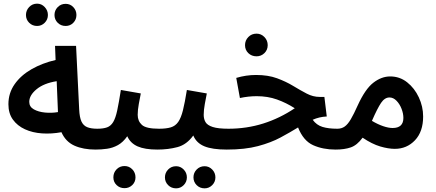

<svg xmlns="http://www.w3.org/2000/svg" viewBox="-20 -813 2382 1050"><path d="M503 5Q435 5 387 -16.5Q339 -38 316 -90Q262 -80 210 -83.5Q158 -87 116.5 -106Q75 -125 50.5 -159Q26 -193 26 -243Q26 -304 60 -352.5Q94 -401 152.5 -434.5Q211 -468 284 -485L281 -562H396L413 -215Q415 -171 425.5 -148.5Q436 -126 457 -117.5Q478 -109 512 -109Q542 -109 555.5 -93.5Q569 -78 569 -54Q569 -29 552 -12Q535 5 503 5ZM140 -256Q140 -229 165 -215Q190 -201 226 -197.5Q262 -194 297 -200L290 -369Q220 -358 180 -325Q140 -292 140 -256ZM183 -671Q157 -671 139.5 -688.5Q122 -706 122 -731Q122 -756 139.5 -774.5Q157 -793 183 -793Q207 -793 224.5 -774.5Q242 -756 242 -731Q242 -706 224.5 -688.5Q207 -671 183 -671ZM339 -671Q313 -671 295.5 -688.5Q278 -706 278 -731Q278 -756 295.5 -774Q313 -792 339 -792Q364 -792 381 -774Q398 -756 398 -731Q398 -706 381 -688.5Q364 -671 339 -671Z M502 5 512 -109Q545 -109 565.5 -116.5Q586 -124 599 -145.5Q612 -167 621 -209Q630 -251 641 -321L750 -302Q745 -277 739 -244Q733 -211 733 -185Q733 -151 756 -130Q779 -109 850 -109Q880 -109 893.5 -93.5Q907 -78 907 -54Q907 -29 890 -12Q873 5 841 5Q772 5 732.5 -12.5Q693 -30 676 -68Q653 -35 625 -19.5Q597 -4 565.5 0.5Q534 5 502 5ZM661 216Q635 216 617.5 199Q600 182 600 157Q600 131 617.5 113Q635 95 661 95Q686 95 703.5 113Q721 131 721 157Q721 182 703.5 199Q686 216 661 216Z M840 5 850 -109Q889 -109 914 -116.5Q939 -124 954.5 -146Q970 -168 980.5 -210Q991 -252 1002 -321L1111 -302Q1106 -277 1100 -244Q1094 -211 1094 -185Q1094 -162 1104 -145Q1114 -128 1143.5 -118.5Q1173 -109 1230 -109Q1260 -109 1273.5 -93.5Q1287 -78 1287 -54Q1287 -29 1270 -12Q1253 5 1220 5Q1141 5 1097.5 -13Q1054 -31 1037 -72Q1001 -22 950.5 -8.5Q900 5 840 5ZM1099 217Q1073 217 1055.5 199.5Q1038 182 1038 157Q1038 132 1055.5 114Q1073 96 1099 96Q1123 96 1140.5 114Q1158 132 1158 157Q1158 182 1140.5 199.5Q1123 217 1099 217ZM943 217Q917 217 899.5 199.5Q882 182 882 157Q882 132 899.5 114Q917 96 943 96Q967 96 984.5 114Q1002 132 1002 157Q1002 182 984.5 199.5Q967 217 943 217Z M1220 5 1229 -109Q1329 -109 1419.5 -137.5Q1510 -166 1592 -221Q1545 -251 1494.5 -269Q1444 -287 1384 -287Q1339 -287 1292 -277L1272 -387Q1326 -403 1380 -403Q1446 -403 1495 -385Q1544 -367 1583.5 -343Q1623 -319 1657.5 -301Q1692 -283 1728 -283H1754L1767 -176Q1746 -175 1727 -170.5Q1708 -166 1690 -158Q1711 -129 1743.5 -119Q1776 -109 1825 -109Q1855 -109 1868.5 -93.5Q1882 -78 1882 -54Q1882 -29 1865 -12Q1848 5 1815 5Q1746 5 1692.5 -19Q1639 -43 1610 -116Q1566 -89 1514 -61Q1462 -33 1391 -14Q1320 5 1220 5ZM1383 -505Q1356 -505 1338 -522.5Q1320 -540 1320 -566Q1320 -592 1338 -610.5Q1356 -629 1383 -629Q1408 -629 1426 -610.5Q1444 -592 1444 -566Q1444 -540 1426 -522.5Q1408 -505 1383 -505Z M1815 5 1825 -109Q1848 -109 1865 -121Q1882 -133 1898.5 -161Q1915 -189 1936 -236Q1977 -326 2021.5 -360.5Q2066 -395 2114 -395Q2166 -395 2206.5 -363Q2247 -331 2270.5 -280.5Q2294 -230 2294 -176Q2294 -93 2249.5 -46Q2205 1 2139 1Q2104 1 2059.5 -12Q2015 -25 1963 -60Q1933 -19 1898.5 -7Q1864 5 1815 5ZM2110 -280Q2084 -280 2064 -250.5Q2044 -221 2014 -152Q2046 -133 2075.5 -123Q2105 -113 2127 -113Q2186 -113 2186 -168Q2186 -192 2176 -218Q2166 -244 2148.5 -262Q2131 -280 2110 -280Z"/></svg>

Font: Noto Sans Arabic UI SmCn SmBd
Style: Regular
Weight: 600
Width: 4
Designer: Monotype Design Team, Nadine Chahine and Nizar Qandah
Foundry: Monotype Imaging Inc.
Version: Version 2.010; ttfautohint (v1.8.4.7-5d5b)